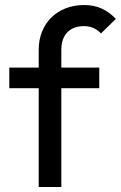

<svg xmlns="http://www.w3.org/2000/svg" viewBox="-20 -744 481 764"><path d="M134 0H224V-393H375V-475H224V-546C224 -605 257 -640 314 -640C344 -640 364 -629 382 -611L441 -669C407 -704 369 -724 315 -724C208 -724 134 -651 134 -546V-475H17V-393H134Z"/></svg>

Font: Outfit
Style: Regular
Weight: 400
Designer: Rodrigo Fuenzalida
Foundry: fragTYPE
Version: Version 1.100;gftools[0.9.27]